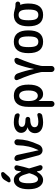

<svg xmlns="http://www.w3.org/2000/svg" viewBox="1238 -2043 1024 3540"><g transform="rotate(-90 1750.0 -273.0)"><path d="M201.2 -701.2Q218.8 -731.4 249.5 -748Q280.3 -764.6 315.4 -764.6Q337.9 -764.6 345.7 -745.1Q353.5 -725.6 339.8 -709L267.6 -627Q235.4 -589.8 184.6 -589.8Q168.9 -589.8 161.1 -604.5Q153.3 -619.1 161.1 -632.8ZM217.8 -435.5Q141.6 -435.5 141.6 -259.8Q141.6 -84 217.8 -84Q279.3 -84 324.2 -233.4Q327.1 -244.1 324.2 -255.9Q294.9 -362.3 271 -398.9Q247.1 -435.5 217.8 -435.5ZM201.2 9.8Q126 9.8 78.6 -59.6Q31.2 -128.9 31.2 -259.8Q31.2 -388.7 77.6 -459.5Q124 -530.3 201.2 -530.3Q248 -530.3 282.7 -503.4Q317.4 -476.6 353.5 -400.4Q357.4 -396.5 361.3 -401.4Q363.3 -413.1 367.2 -437.5Q371.1 -461.9 372.1 -469.7Q375 -492.2 392.1 -505.9Q409.2 -519.5 430.7 -519.5Q450.2 -519.5 463.4 -504.4Q476.6 -489.3 471.7 -468.8Q444.3 -342.8 417 -255.9Q414.1 -247.1 418 -235.4Q437.5 -175.8 473.6 -51.8Q478.5 -32.2 466.8 -16.1Q455.1 0 434.6 0Q411.1 0 393.6 -14.6Q376 -29.3 371.1 -51.8Q369.1 -61.5 365.7 -79.6Q362.3 -97.7 361.3 -100.6Q360.4 -103.5 356.9 -103.5Q353.5 -103.5 352.5 -101.6Q289.1 9.8 201.2 9.8Z M657.2 -70.3 552.7 -464.8Q547.9 -486.3 561 -502.9Q574.2 -519.5 594.7 -519.5Q620.1 -519.5 639.6 -503.9Q659.2 -488.3 664.1 -463.9L749 -76.2Q749 -75.2 750 -75.2Q752 -75.2 752 -76.2Q796.9 -168 817.9 -258.8Q838.9 -349.6 841.8 -465.8Q842.8 -488.3 859.4 -503.9Q876 -519.5 898.4 -519.5Q920.9 -519.5 937 -503.4Q953.1 -487.3 952.1 -464.8Q949.2 -361.3 926.8 -272.9Q904.3 -184.6 850.6 -66.4Q837.9 -36.1 809.6 -18.1Q781.2 0 748 0Q715.8 0 690.9 -19.5Q666 -39.1 657.2 -70.3Z M1171.9 -273.4Q1173.8 -273.4 1173.8 -274.4Q1173.8 -275.4 1171.9 -275.4Q1070.3 -308.6 1070.3 -398.4Q1070.3 -454.1 1122.6 -492.2Q1174.8 -530.3 1265.6 -530.3Q1331.1 -530.3 1388.7 -513.7Q1407.2 -508.8 1418.9 -492.2Q1430.7 -475.6 1430.7 -455.1Q1430.7 -439.5 1417.5 -429.2Q1404.3 -418.9 1387.7 -423.8Q1326.2 -441.4 1278.3 -442.4Q1181.6 -442.4 1180.7 -381.8Q1180.7 -348.6 1212.9 -332Q1245.1 -315.4 1322.3 -314.5Q1339.8 -314.5 1352.5 -302.2Q1365.2 -290 1365.2 -272Q1365.2 -253.9 1352.5 -241.2Q1339.8 -228.5 1322.3 -228.5Q1174.8 -225.6 1174.8 -147.5Q1174.8 -78.1 1274.4 -78.1Q1329.1 -78.1 1393.6 -95.7Q1409.2 -100.6 1422.4 -90.8Q1435.5 -81.1 1435.5 -65.4Q1435.5 -45.9 1423.8 -28.8Q1412.1 -11.7 1392.6 -6.8Q1321.3 9.8 1265.6 9.8Q1168.9 9.8 1116.7 -30.8Q1064.5 -71.3 1064.5 -139.6Q1064.5 -189.5 1094.2 -227.5Q1124 -265.6 1171.9 -273.4Z M1657.2 -264.6V-254.9Q1657.2 -171.9 1684.1 -129.9Q1710.9 -87.9 1754.9 -87.9Q1798.8 -87.9 1825.2 -129.9Q1851.6 -171.9 1851.6 -259.8Q1851.6 -431.6 1754.9 -431.6Q1710.9 -431.6 1684.1 -389.2Q1657.2 -346.7 1657.2 -264.6ZM1549.8 166V-259.8Q1549.8 -529.3 1754.9 -529.8Q1960 -530.3 1960 -259.8Q1960 -126 1912.1 -58.1Q1864.3 9.8 1785.2 9.8Q1705.1 9.8 1661.1 -71.3Q1661.1 -72.3 1659.2 -72.3H1658.2V166Q1658.2 188.5 1642.1 204.1Q1626 219.7 1604 219.7Q1582 219.7 1565.9 204.1Q1549.8 188.5 1549.8 166Z M2190.4 -31.2Q2157.2 -202.1 2044.9 -463.9Q2037.1 -483.4 2048.3 -501.5Q2059.6 -519.5 2082 -519.5Q2110.4 -519.5 2132.8 -504.4Q2155.3 -489.3 2165 -462.9Q2217.8 -320.3 2247.1 -160.2Q2247.1 -159.2 2248 -159.2Q2249 -159.2 2249 -160.2Q2279.3 -320.3 2331.1 -462.9Q2340.8 -489.3 2363.3 -504.4Q2385.7 -519.5 2414.1 -519.5Q2436.5 -519.5 2447.8 -501.5Q2459 -483.4 2451.2 -462.9Q2338.9 -200.2 2305.7 -31.2Q2303.7 -17.6 2303.7 -8.8V164.1Q2303.7 187.5 2287.6 203.6Q2271.5 219.7 2248 219.7Q2224.6 219.7 2208.5 203.1Q2192.4 186.5 2192.4 164.1V-8.8Q2192.4 -17.6 2190.4 -31.2Z M2825.2 -402.8Q2801.8 -442.4 2750 -442.4Q2698.2 -442.4 2674.8 -402.8Q2651.4 -363.3 2651.4 -260.3Q2651.4 -157.2 2674.8 -117.7Q2698.2 -78.1 2750 -78.1Q2801.8 -78.1 2825.2 -117.7Q2848.6 -157.2 2848.6 -260.3Q2848.6 -363.3 2825.2 -402.8ZM2960 -260.3Q2960 9.8 2750 9.8Q2540 9.8 2540 -260.3Q2540 -530.3 2750 -530.3Q2960 -530.3 2960 -260.3Z M3320.3 -402.8Q3296.9 -442.4 3245.1 -442.4Q3193.4 -442.4 3169.9 -402.8Q3146.5 -363.3 3146.5 -260.3Q3146.5 -157.2 3169.9 -117.7Q3193.4 -78.1 3245.1 -78.1Q3296.9 -78.1 3320.3 -117.7Q3343.8 -157.2 3343.8 -260.3Q3343.8 -363.3 3320.3 -402.8ZM3245.1 -530.3Q3288.1 -530.3 3335.9 -515.1Q3383.8 -500 3420.9 -500H3448.2Q3465.8 -500 3478.5 -486.8Q3491.2 -473.6 3491.2 -456.1Q3491.2 -438.5 3478.5 -425.3Q3465.8 -412.1 3448.2 -412.1H3430.7H3429.7V-411.1L3430.7 -410.2Q3455.1 -352.5 3455.1 -259.8Q3455.1 9.8 3245.1 9.8Q3035.2 9.8 3035.2 -260.3Q3035.2 -530.3 3245.1 -530.3Z"/></g></svg>

Font: Rounded-X Mgen+ 2m medium
Style: Regular
Weight: 500
Designer: [Source Han Sans]
Ryoko NISHIZUKA  (kana & ideographs); Paul D. Hunt (Latin, Greek & Cyrillic); Wenlong ZHANG  (bopomofo
Version: Version 1.059.20150602